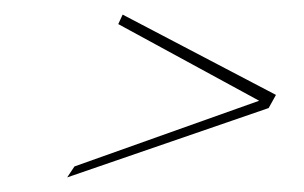

<svg xmlns="http://www.w3.org/2000/svg" viewBox="-20 -355 416 263"><path d="M142 -322 148 -335 358 -225 348 -207 72 -112 82 -127 335 -217Z"/></svg>

Font: Monsieur La Doulaise
Style: Regular
Weight: 400
Designer: Alejandro Paul
Foundry: Alejandro Paul
Version: Version 1.000